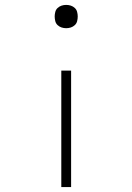

<svg xmlns="http://www.w3.org/2000/svg" viewBox="-20 -548 540 783"><path d="M250 -433Q240 -433 231 -436Q222 -439 215 -445.5Q208 -452 205.5 -461.5Q203 -471 203 -481Q203 -490 205.5 -499.5Q208 -509 215 -515.5Q222 -522 231 -525Q240 -528 250 -528Q260 -528 269 -525Q278 -522 285 -515.5Q292 -509 294.5 -499.5Q297 -490 297 -481Q297 -471 294.5 -461.5Q292 -452 285 -445.5Q278 -439 269 -436Q260 -433 250 -433ZM230 215V-260H270V215Z"/></svg>

Font: Iosevka Curly Extralight
Style: Regular
Weight: 200
Monospace: yes
Designer: Belleve Invis
Foundry: Belleve Invis
Version: Version 22.1.2; ttfautohint (v1.8.4)